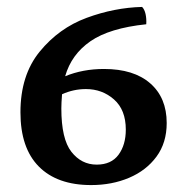

<svg xmlns="http://www.w3.org/2000/svg" viewBox="-20 -527 541 554"><path d="M461 -172Q461 -115 431.5 -75Q402 -35 352.5 -14Q303 7 243 7Q145 7 92 -46.5Q39 -100 39 -203Q39 -310 94.5 -378Q150 -446 230 -475.5Q310 -505 390 -507Q397 -500 400 -486.5Q403 -473 402 -457Q296 -446 241 -408Q186 -370 168 -307Q219 -328 280 -328Q366 -328 413.5 -286.5Q461 -245 461 -172ZM343 -153Q343 -210 309 -240Q275 -270 228 -270Q192 -270 159 -255Q157 -229 157 -214Q157 -126 186 -89Q215 -52 259 -52Q301 -52 322 -80.5Q343 -109 343 -153Z"/></svg>

Font: Vollkorn SC SemiBold
Style: Regular
Weight: 600
Designer: Friedrich Althausen
Foundry: Friedrich Althausen
Version: Version 4.015